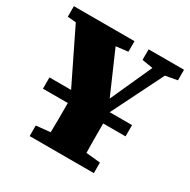

<svg xmlns="http://www.w3.org/2000/svg" viewBox="-149 -791 918 930"><g transform="rotate(30 310.5 -326.0)"><path d="M5 -593V-652H344V-593L277 -585L379 -351L484 -583L423 -593V-652H621V-593L555 -581L412 -294H537V-231H412Q412 -177 412 -139.5Q412 -102 413 -67L493 -59V0H134V-59L213 -67Q214 -101 214 -139Q214 -177 214 -231H75V-294H196L52 -589Z"/></g></svg>

Font: Source Serif 4 Black
Style: Regular
Weight: 900
Designer: Frank Grießhammer
Foundry: Adobe
Version: Version 4.005;hotconv 1.1.0;makeotfexe 2.6.0